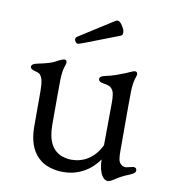

<svg xmlns="http://www.w3.org/2000/svg" viewBox="-77 -725 724 804"><g transform="rotate(10 285.0 -322.5)"><path d="M245.1 -543.5Q214.8 -531.7 210.4 -532Q206.1 -532.2 201.4 -537.8Q196.8 -543.5 196.8 -548.8Q196.8 -554.2 199.2 -556.9Q201.7 -559.6 210.9 -565.4L348.6 -652.8Q355 -656.7 359.4 -656.7Q363.8 -656.7 369.1 -652.3Q374.5 -647.9 378.9 -640.6Q390.6 -622.6 390.6 -613Q390.6 -603.5 388.7 -601.1Q386.7 -598.6 381.3 -596.2ZM530.3 -64.5Q544.4 -64.5 544.4 -51.8Q544.4 -44.9 538.3 -40Q532.2 -35.2 519.5 -30Q506.8 -24.9 499.5 -21.5Q492.2 -18.1 485.8 -14.6Q475.6 -9.3 463.4 -1Q442.9 12.2 435.3 12.2Q427.7 12.2 421.6 8.5Q415.5 4.9 409.2 -4.9Q394.5 -27.8 393.6 -72.3Q352.1 -13.7 287.1 2.4Q267.1 7.3 240.2 7.3Q213.4 7.3 184.8 -1.7Q156.2 -10.7 135.7 -31.2Q91.8 -73.7 91.8 -160.2V-300.8Q91.8 -347.7 86.2 -361.8Q80.6 -376 74 -380.9Q67.4 -385.7 56.6 -387.7Q34.7 -392.6 34.7 -403.8Q34.7 -416 59.6 -420.9Q114.7 -432.1 132.8 -442.9Q158.7 -457.5 168.5 -457.5Q178.2 -457.5 178.2 -446.3Q178.2 -440.9 175.8 -435.1Q166 -408.7 165.5 -369.6Q165 -330.6 165 -304.7V-179.7Q165 -78.1 230.5 -55.7Q250 -49.3 269 -49.3Q288.1 -49.3 304.9 -54Q321.8 -58.6 337.9 -68.4Q372.6 -90.3 393.1 -132.8L394.5 -311.5Q394.5 -353 387.2 -365Q379.9 -377 371.1 -380.9Q362.3 -384.8 343.5 -387.7Q324.7 -390.6 324.7 -403.3Q324.7 -414.6 348.4 -419.4Q372.1 -424.3 392.1 -431.4Q412.1 -438.5 427.5 -444.8Q442.9 -451.2 452.9 -455.8Q462.9 -460.4 466.8 -460.4Q478 -460.4 478 -449.2Q478 -443.8 475.6 -438Q465.8 -411.6 465.3 -371.1Q464.8 -330.6 464.8 -304.7V-121.6Q464.8 -84 471.2 -73.7Q481 -57.6 499 -57.6Z"/></g></svg>

Font: Ovo
Style: Regular
Weight: 400
Designer: Nicole Fally
Foundry: Sorkin Type Co.
Version: Version 1.001